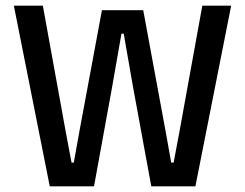

<svg xmlns="http://www.w3.org/2000/svg" viewBox="-20 -659 866 679"><path d="M312.5 0H156L29 -639H131.5L212 -195.5L233 -84H241L261 -195.5L340.5 -623H486.5L565.5 -195.5L585.5 -84H594L615 -195.5L695.5 -639H797.5L671 0H515L451 -348.5L417.5 -540H409.5L376 -348.5Z"/></svg>

Font: Anek Devanagari Medium Medium
Style: Regular
Weight: 500
Version: Version 1.003